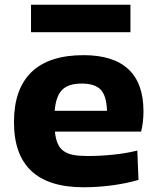

<svg xmlns="http://www.w3.org/2000/svg" viewBox="-20 -782 664 811"><path d="M333 9Q39 9 39 -266Q39 -406 113 -477.5Q187 -549 333 -549Q459 -549 522.5 -489.5Q586 -430 586 -312Q586 -289 583.5 -267Q581 -245 576 -226H212Q215 -195 224 -175Q233 -155 249.5 -143.5Q266 -132 290.5 -127.5Q315 -123 351 -123Q376 -123 404.5 -124.5Q433 -126 461 -129Q489 -132 514.5 -136.5Q540 -141 560 -146L565 -22Q513 -7 453 1Q393 9 333 9ZM325 -429Q269 -429 242.5 -402.5Q216 -376 211 -314H432Q430 -377 405.5 -403Q381 -429 325 -429ZM111 -762H531V-646H111Z"/></svg>

Font: Encode Sans Wide
Style: Bold
Weight: 700
Designer: Pablo Impallari, Andres Torresi
Foundry: Pablo Impallari, Andres Torresi
Version: Version 1.000; ttfautohint (v1.00) -l 8 -r 50 -G 200 -x 14 -